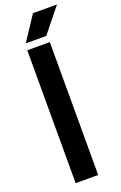

<svg xmlns="http://www.w3.org/2000/svg" viewBox="-186 -1046 693 1097"><g transform="rotate(-20 160.0 -498.0)"><path d="M70.5 0V-808H207.5V0ZM76 -848 173.5 -996H319.5L200.5 -848Z"/></g></svg>

Font: Encode Sans SemiExpanded SemiExpanded SemiBold
Style: Regular
Weight: 600
Width: 6
Designer: Multiple Designers
Foundry: Impallari Type
Version: Version 3.000; ttfautohint (v1.8.3) -l 8 -r 50 -G 200 -x 14 